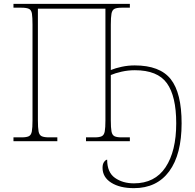

<svg xmlns="http://www.w3.org/2000/svg" viewBox="-20 -734 1013 998"><path d="M676 244Q603 244 558 215.5Q513 187 513 138Q513 118 521.5 107Q530 96 537 96Q537 162 577.5 190.5Q618 219 676 219Q785 219 840.5 135.5Q896 52 896 -93Q896 -234 847.5 -301.5Q799 -369 681 -369Q646 -369 612.5 -361.5Q579 -354 556 -344V-108Q556 -70 559.5 -51Q563 -32 575 -26Q587 -20 611 -20H655V0H427V-20H472Q497 -20 509 -26Q521 -32 524.5 -51Q528 -70 528 -108V-689H177V-108Q177 -70 180.5 -51Q184 -32 196.5 -26Q209 -20 235 -20H278V0H50V-20H92Q118 -20 130 -26Q142 -32 145.5 -51Q149 -70 149 -108V-605Q149 -644 146 -663Q143 -682 130.5 -688Q118 -694 91 -694H50V-714H655V-694H612Q587 -694 575 -688Q563 -682 559.5 -663Q556 -644 556 -605V-370Q580 -380 613 -387Q646 -394 680 -394Q811 -394 867.5 -322.5Q924 -251 924 -93Q924 69 859.5 156.5Q795 244 676 244Z"/></svg>

Font: Noto Serif Thin
Style: Regular
Weight: 100
Designer: Monotype Design Team
Foundry: Monotype Imaging Inc.
Version: Version 2.015